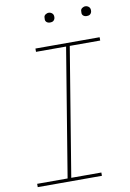

<svg xmlns="http://www.w3.org/2000/svg" viewBox="-99 -972 697 1031"><g transform="rotate(-10 250.0 -456.0)"><path d="M371 0H21V-18H187L302 -717H138V-735H488V-717H322L207 -18H371ZM440 -859Q434 -859 428.5 -861Q423 -863 419 -867.5Q415 -872 414.5 -878.5Q414 -885 415 -891Q415 -896 417.5 -900Q420 -904 424 -906.5Q428 -909 432 -910.5Q436 -912 441 -912Q447 -912 452.5 -909.5Q458 -907 462 -902.5Q466 -898 467 -891.5Q468 -885 467 -879Q466 -874 463.5 -870Q461 -866 457.5 -863.5Q454 -861 449.5 -860Q445 -859 440 -859ZM240 -859Q234 -859 228.5 -861Q223 -863 219 -867.5Q215 -872 214.5 -878.5Q214 -885 215 -891Q215 -896 217.5 -900Q220 -904 224 -906.5Q228 -909 232 -910.5Q236 -912 241 -912Q247 -912 252.5 -909.5Q258 -907 262 -902.5Q266 -898 267 -891.5Q268 -885 267 -879Q266 -874 263.5 -870Q261 -866 257.5 -863.5Q254 -861 249.5 -860Q245 -859 240 -859Z"/></g></svg>

Font: Iosevka Term Curly Thin
Style: Italic
Weight: 100
Italic angle: -9°
Designer: Belleve Invis
Foundry: Belleve Invis
Version: Version 32.3.0